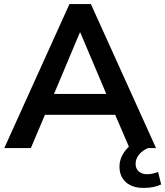

<svg xmlns="http://www.w3.org/2000/svg" viewBox="-20 -725 809 940"><path d="M1 0 320 -705H425L744 0H614L529 -198L583 -163H161L215 -198L131 0ZM371 -566 231 -233 205 -265H539L514 -233L373 -566ZM683 195Q628 195 596.5 167Q565 139 565 91Q565 49 593 13Q621 -23 667 -42L704 0Q688 7 674 18.5Q660 30 652 45Q644 60 644 77Q644 102 660 115Q676 128 700 128Q714 128 727 125Q740 122 754 117L769 178Q750 187 729.5 191Q709 195 683 195Z"/></svg>

Font: Nunito Sans 12pt ExtraLight
Style: Regular
Weight: 200
Version: Version 3.101;gftools[0.9.27]